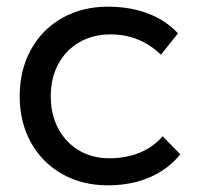

<svg xmlns="http://www.w3.org/2000/svg" viewBox="-20 -552 602 575"><path d="M311 -449Q259 -449 218.5 -426Q178 -403 155 -361Q132 -319 132 -264Q132 -209 154.5 -167Q177 -125 216.5 -101.5Q256 -78 307 -78Q358 -78 399 -95Q440 -112 467 -144L520 -90Q484 -45 428.5 -21Q373 3 303 3Q226 3 166 -31Q106 -65 72.5 -125.5Q39 -186 39 -264Q39 -342 72.5 -403Q106 -464 166 -498Q226 -532 303 -532Q370 -532 423.5 -511.5Q477 -491 513 -452L462 -388Q399 -449 311 -449Z"/></svg>

Font: Montserrat arm2
Style: Regular
Weight: 400
Designer: Julieta Ulanovsky
Foundry: Julieta Ulanovsky
Version: Version 6.000